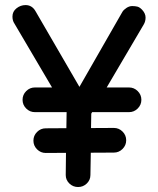

<svg xmlns="http://www.w3.org/2000/svg" viewBox="-20 -731 625 760"><path d="M161.1 -223.1 242.7 -223.6 243.7 -287.1H118.2Q98.1 -287.1 83.7 -301.5Q69.3 -315.9 69.3 -335.9Q69.3 -356 83.7 -370.4Q98.1 -384.8 118.2 -384.8H186L37.1 -637.7Q29.3 -648.9 29.3 -665.5Q29.3 -685.5 45.4 -698.2Q61.5 -710.9 81.1 -710.9Q106.4 -710.9 120.1 -687.5L294.4 -387.2L464.8 -684.6Q469.7 -692.4 480.7 -699.7Q491.7 -707 503.4 -707Q514.6 -707 523.7 -704.8Q532.7 -702.6 542.5 -692.4Q556.2 -677.7 556.2 -661.6Q556.2 -646 548.8 -633.8L402.3 -384.8H490.7Q510.7 -384.8 525.1 -370.4Q539.6 -356 539.6 -335.9Q539.6 -315.9 525.1 -301.5Q510.7 -287.1 490.7 -287.1H344.7L341.3 -281.2L340.3 -224.1L430.7 -224.6Q450.7 -224.6 465.1 -210.2Q479.5 -195.8 479.5 -175.8Q479.5 -155.8 465.1 -141.4Q450.7 -127 430.7 -127L339.4 -126.5L337.9 -38.1Q337.9 -18.6 323.5 -4.6Q309.1 9.3 289.1 9.3Q269 9.3 254.6 -4.6Q240.2 -18.6 240.2 -38.1V-39.1L241.2 -126L161.1 -125.5Q141.1 -125.5 126.7 -139.9Q112.3 -154.3 112.3 -174.3Q112.3 -194.3 126.7 -208.7Q141.1 -223.1 161.1 -223.1Z"/></svg>

Font: Manjari
Style: Bold
Weight: 700
Designer: Santhosh Thottingal <santhosh.thottingal@gmail.com>
Version: Version 2.000